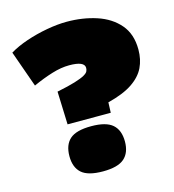

<svg xmlns="http://www.w3.org/2000/svg" viewBox="-112 -844 860 949"><g transform="rotate(-15 318.0 -369.5)"><path d="M189 -259 183 -428Q242 -440 276 -450.5Q310 -461 326 -470Q342 -479 346 -487.5Q350 -496 350 -505Q350 -539 272 -539Q231 -539 183.5 -524.5Q136 -510 83 -486L17 -672Q55 -695 106.5 -712.5Q158 -730 213.5 -740Q269 -750 316 -750Q398 -750 468 -727Q538 -704 580.5 -654.5Q623 -605 623 -526Q623 -475 603.5 -434.5Q584 -394 538 -363Q492 -332 412 -312L410 -259ZM157 -104Q157 -162 189.5 -191Q222 -220 299 -220Q375 -220 408 -191Q441 -162 441 -104Q441 -47 408 -18Q375 11 299 11Q222 11 189.5 -18Q157 -47 157 -104Z"/></g></svg>

Font: Georama Expanded Black
Style: Regular
Weight: 900
Width: 7
Designer: Jean-Baptiste Levee
Foundry: Production Type
Version: Version 1.000